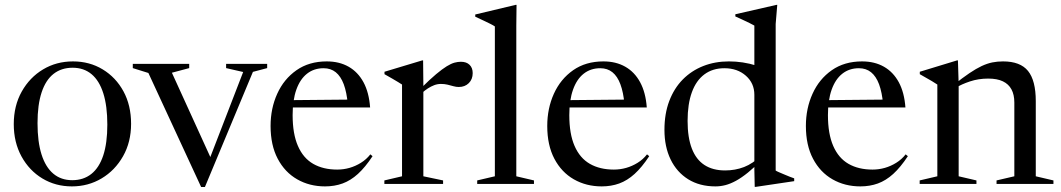

<svg xmlns="http://www.w3.org/2000/svg" viewBox="-20 -755 4356 788"><path d="M276.5 -15.5Q322.5 -15.5 354.8 -41Q387 -66.5 403.8 -117.2Q420.5 -168 420.5 -243.5Q420.5 -320 404 -372Q387.5 -424 355.8 -450.5Q324 -477 278 -477Q232 -477 199.8 -451.8Q167.5 -426.5 150.8 -375.8Q134 -325 134 -249.5Q134 -173 150.5 -121Q167 -69 198.8 -42.2Q230.5 -15.5 276.5 -15.5ZM275 10Q208 10 154 -22.5Q100 -55 68.2 -113Q36.5 -171 36.5 -245.5Q36.5 -321 69.2 -379.2Q102 -437.5 156.8 -470.2Q211.5 -503 279.5 -503Q347.5 -503 401.5 -470.2Q455.5 -437.5 486.8 -380Q518 -322.5 518 -247Q518 -172 485 -113.8Q452 -55.5 397 -22.8Q342 10 275 10Z M1018 -460 821 12.5H805.5L589 -455.5L525 -475.5V-493H756.5V-475.5L685.5 -456.5L853.5 -88H834.5L978 -459.5L908 -475.5V-493H1076.5V-475.5Z M1321 -503Q1372.5 -503 1410.8 -481.2Q1449 -459.5 1471.8 -417.5Q1494.5 -375.5 1499 -314H1173.5L1174 -344L1445.5 -346.5L1407.5 -326.5Q1403 -376.5 1390.8 -409.2Q1378.5 -442 1358 -458.5Q1337.5 -475 1308 -475Q1268.5 -475 1240 -452.5Q1211.5 -430 1196.2 -387Q1181 -344 1181 -282.5Q1181 -205.5 1202.8 -155.8Q1224.5 -106 1265.5 -82.5Q1306.5 -59 1364 -59Q1390 -59 1414.5 -66Q1439 -73 1461.2 -86.8Q1483.5 -100.5 1500 -121.5L1509 -114Q1479 -68.5 1449 -41.2Q1419 -14 1386 -2Q1353 10 1314 10Q1250.5 10 1199.8 -19Q1149 -48 1119.8 -103.5Q1090.5 -159 1090.5 -238Q1090.5 -310 1117.8 -370.2Q1145 -430.5 1196.8 -466.8Q1248.5 -503 1321 -503Z M1871.5 -501.5Q1894.5 -501.5 1907.2 -489Q1920 -476.5 1920 -455Q1920 -429.5 1904 -413.8Q1888 -398 1863 -398Q1852 -398 1840.8 -401.2Q1829.5 -404.5 1817 -407.5Q1804.5 -410.5 1789.5 -410.5Q1775.5 -410.5 1762.2 -405.5Q1749 -400.5 1736.2 -392.2Q1723.5 -384 1711 -372.5L1708.5 -393.5Q1744 -429 1769.8 -450.5Q1795.5 -472 1813.5 -483Q1831.5 -494 1845.2 -497.8Q1859 -501.5 1871.5 -501.5ZM1717.5 -411V-31.5L1798.5 -14.5V0H1557.5V-14.5L1630 -31.5V-408Q1623.5 -412.5 1613.8 -418.2Q1604 -424 1590.2 -432.2Q1576.5 -440.5 1558 -450.5V-460.5L1712.5 -507H1716.5Z M2099 -31.5 2171.5 -14.5V0H1938.5V-14.5L2011 -31.5V-646.5Q2004.5 -651 1993 -656.8Q1981.5 -662.5 1965.8 -670Q1950 -677.5 1930.5 -686.5V-695.5L2096 -735H2100L2099 -649.5Z M2456.5 -503Q2508 -503 2546.2 -481.2Q2584.5 -459.5 2607.2 -417.5Q2630 -375.5 2634.5 -314H2309L2309.5 -344L2581 -346.5L2543 -326.5Q2538.5 -376.5 2526.2 -409.2Q2514 -442 2493.5 -458.5Q2473 -475 2443.5 -475Q2404 -475 2375.5 -452.5Q2347 -430 2331.8 -387Q2316.5 -344 2316.5 -282.5Q2316.5 -205.5 2338.2 -155.8Q2360 -106 2401 -82.5Q2442 -59 2499.5 -59Q2525.5 -59 2550 -66Q2574.5 -73 2596.8 -86.8Q2619 -100.5 2635.5 -121.5L2644.5 -114Q2614.5 -68.5 2584.5 -41.2Q2554.5 -14 2521.5 -2Q2488.5 10 2449.5 10Q2386 10 2335.2 -19Q2284.5 -48 2255.2 -103.5Q2226 -159 2226 -238Q2226 -310 2253.2 -370.2Q2280.5 -430.5 2332.2 -466.8Q2384 -503 2456.5 -503Z M3076 -366Q3076 -413.5 3041.2 -444.2Q3006.5 -475 2953 -475Q2905 -475 2871 -449.8Q2837 -424.5 2819.5 -376.2Q2802 -328 2802 -258.5Q2802 -190.5 2819.5 -145.2Q2837 -100 2871.2 -77.8Q2905.5 -55.5 2956 -55.5Q2997.5 -55.5 3033.8 -69.5Q3070 -83.5 3103.5 -116.5L3109 -101Q3076.5 -68.5 3050 -47Q3023.5 -25.5 3000.5 -13Q2977.5 -0.5 2957 4.8Q2936.5 10 2916.5 10Q2851.5 10 2804.5 -19.2Q2757.5 -48.5 2732.2 -100.8Q2707 -153 2707 -222Q2707 -288.5 2726.8 -340.5Q2746.5 -392.5 2782.2 -428.8Q2818 -465 2866.2 -484Q2914.5 -503 2971.5 -503Q3000 -503 3028.2 -498.8Q3056.5 -494.5 3084.5 -485.8Q3112.5 -477 3137 -463L3076 -445.5V-650Q3070 -653.5 3057 -660Q3044 -666.5 3028.2 -673.8Q3012.5 -681 2998 -687.5V-696.5L3166.5 -735H3170L3163.5 -656.5V-55Q3168 -52 3177.5 -48Q3187 -44 3198.2 -39.2Q3209.5 -34.5 3220.5 -30Q3231.5 -25.5 3239.5 -23V-11.5L3081.5 12H3077.5L3076 -59.5Z M3518 -503Q3569.5 -503 3607.8 -481.2Q3646 -459.5 3668.8 -417.5Q3691.5 -375.5 3696 -314H3370.5L3371 -344L3642.5 -346.5L3604.5 -326.5Q3600 -376.5 3587.8 -409.2Q3575.5 -442 3555 -458.5Q3534.5 -475 3505 -475Q3465.5 -475 3437 -452.5Q3408.5 -430 3393.2 -387Q3378 -344 3378 -282.5Q3378 -205.5 3399.8 -155.8Q3421.5 -106 3462.5 -82.5Q3503.5 -59 3561 -59Q3587 -59 3611.5 -66Q3636 -73 3658.2 -86.8Q3680.5 -100.5 3697 -121.5L3706 -114Q3676 -68.5 3646 -41.2Q3616 -14 3583 -2Q3550 10 3511 10Q3447.5 10 3396.8 -19Q3346 -48 3316.8 -103.5Q3287.5 -159 3287.5 -238Q3287.5 -310 3314.8 -370.2Q3342 -430.5 3393.8 -466.8Q3445.5 -503 3518 -503Z M3914.5 -411V-31.5L3987.5 -14.5V0H3754.5V-14.5L3827 -31.5V-408Q3819 -413.5 3804 -422.5Q3789 -431.5 3755 -450.5V-460.5L3907.5 -507H3911.5ZM4070 -14.5 4143 -31.5V-334Q4143 -366.5 4131.2 -388.2Q4119.5 -410 4096 -421.2Q4072.5 -432.5 4035.5 -432.5Q3996 -432.5 3960.8 -420.8Q3925.5 -409 3904.5 -395.5L3895 -407.5Q3931 -436 3958.8 -454.8Q3986.5 -473.5 4009 -484Q4031.5 -494.5 4052.5 -498.8Q4073.5 -503 4096.5 -503Q4167.5 -503 4199.2 -463.8Q4231 -424.5 4231 -340V-31.5L4303.5 -14.5V0H4070Z"/></svg>

Font: Newsreader 60pt
Style: Regular
Weight: 400
Designer: Hugues Gentile
Foundry: Production Type
Version: Version 1.003